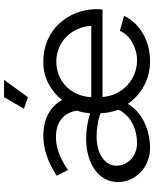

<svg xmlns="http://www.w3.org/2000/svg" viewBox="76 -846 780 973"><g transform="rotate(-90 466.5 -360.0)"><path d="M460 -609 402 -629 460 -730H548ZM204 10Q167 10 135.5 -2.5Q104 -15 80.5 -37Q57 -59 43.5 -88.5Q30 -118 30 -153Q30 -189 46 -218.5Q62 -248 91 -269Q120 -290 160.5 -302Q201 -314 249 -314Q283 -314 316.5 -308.5Q350 -303 378 -294Q380 -310 383 -328Q386 -346 392 -360Q384 -411 349.5 -439Q315 -467 257 -467Q179 -467 91 -406L62 -463Q165 -531 265 -531Q329 -531 375 -506Q421 -481 446 -436Q479 -479 529 -505Q579 -531 641 -531Q700 -531 749 -509.5Q798 -488 832.5 -451Q867 -414 886.5 -365Q906 -316 906 -261Q906 -255 905.5 -245.5Q905 -236 904 -231H461Q464 -192 480 -160Q496 -128 521 -105Q546 -82 578.5 -69Q611 -56 647 -56Q671 -56 694 -62.5Q717 -69 737 -80Q757 -91 772.5 -107Q788 -123 796 -143L872 -122Q859 -93 836.5 -69Q814 -45 784.5 -27.5Q755 -10 719 0Q683 10 644 10Q573 10 517 -21Q461 -52 426 -103Q409 -73 383 -51.5Q357 -30 327 -16.5Q297 -3 265 3.5Q233 10 204 10ZM227 -56Q275 -56 315 -73.5Q355 -91 377 -120Q394 -137 396 -155Q388 -172 383.5 -197.5Q379 -223 378 -242Q351 -251 321 -256Q291 -261 262 -261Q196 -261 154.5 -233Q113 -205 113 -160Q113 -138 122 -119Q131 -100 146 -86Q161 -72 182 -64Q203 -56 227 -56ZM822 -288Q819 -327 804 -359.5Q789 -392 765 -415.5Q741 -439 709 -452Q677 -465 640 -465Q603 -465 571 -452Q539 -439 515 -415.5Q491 -392 476.5 -359.5Q462 -327 460 -288Z"/></g></svg>

Font: Raleway Medium Alt1
Style: Regular
Weight: 500
Designer: Matt McInerney, Pablo Impallari, Rodrigo Fuenzalida
Foundry: Matt McInerney, Pablo Impallari, Rodrigo Fuenzalida
Version: Version 3.000g; ttfautohint (v1.5) -l 8 -r 28 -G 28 -x 14 -D